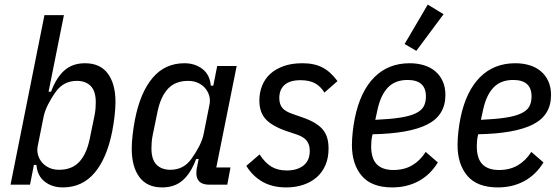

<svg xmlns="http://www.w3.org/2000/svg" viewBox="-20 -806 2442 838"><path d="M174 -740H259L192 -406H203Q226 -468 261.5 -499Q297 -530 351 -530Q417 -530 450.5 -485Q484 -440 484 -361Q484 -333 480 -299Q476 -265 470 -234Q447 -116 393 -52Q339 12 254 12Q208 12 175.5 -13Q143 -38 139 -86H128L111 0H26ZM238 -65Q293 -65 325 -98.5Q357 -132 371 -197L393 -304Q396 -319 397 -334Q398 -349 398 -360Q398 -408 376 -430.5Q354 -453 315 -453Q258 -453 224 -406Q205 -380 190 -350.5Q175 -321 170 -295L144 -165Q141 -147 146 -129.5Q151 -112 163 -97.5Q175 -83 194 -74Q213 -65 238 -65Z M893 0Q837 0 837 -51Q837 -59 838 -66.5Q839 -74 841 -82L847 -112H836Q813 -50 777.5 -19Q742 12 688 12Q622 12 588.5 -33Q555 -78 555 -157Q555 -185 559 -219Q563 -253 569 -284Q592 -402 646 -466Q700 -530 785 -530Q831 -530 863.5 -505Q896 -480 900 -432H911L928 -518H1013L924 -75H986L972 0ZM724 -65Q781 -65 815 -112Q834 -138 849 -167Q864 -196 869 -222L895 -353Q898 -371 893 -388.5Q888 -406 876 -420.5Q864 -435 845 -444Q826 -453 801 -453Q746 -453 714 -419.5Q682 -386 668 -321L646 -214Q643 -199 642 -184Q641 -169 641 -158Q641 -110 663 -87.5Q685 -65 724 -65Z M1230 12Q1169 12 1126 -12.5Q1083 -37 1055 -82L1113 -132Q1138 -94 1165.5 -78Q1193 -62 1232 -62Q1277 -62 1304.5 -83.5Q1332 -105 1332 -148Q1332 -175 1318.5 -192Q1305 -209 1275 -219L1233 -233Q1168 -255 1140 -285.5Q1112 -316 1112 -367Q1112 -402 1124 -432Q1136 -462 1159.5 -483.5Q1183 -505 1218 -517.5Q1253 -530 1300 -530Q1352 -530 1387.5 -511.5Q1423 -493 1453 -452L1396 -402Q1378 -431 1353 -443.5Q1328 -456 1292 -456Q1245 -456 1222 -435.5Q1199 -415 1199 -378Q1199 -352 1211.5 -336Q1224 -320 1256 -309L1299 -294Q1331 -283 1353 -270Q1375 -257 1388.5 -241Q1402 -225 1408 -204.5Q1414 -184 1414 -157Q1414 -117 1400.5 -85.5Q1387 -54 1362.5 -32.5Q1338 -11 1304 0.5Q1270 12 1230 12Z M1692 12Q1602 12 1559 -38.5Q1516 -89 1516 -173Q1516 -199 1519.5 -231Q1523 -263 1529 -292Q1553 -408 1614 -469Q1675 -530 1768 -530Q1801 -530 1829.5 -521.5Q1858 -513 1879 -495.5Q1900 -478 1912 -452Q1924 -426 1924 -391Q1924 -303 1845.5 -263Q1767 -223 1606 -220Q1602 -203 1601 -190.5Q1600 -178 1600 -168Q1600 -114 1624.5 -89Q1649 -64 1697 -64Q1744 -64 1779 -84.5Q1814 -105 1838 -143L1891 -97Q1858 -43 1807 -15.5Q1756 12 1692 12ZM1759 -457Q1705 -457 1673.5 -424.5Q1642 -392 1628 -329L1618 -283Q1683 -286 1725.5 -292.5Q1768 -299 1793.5 -311Q1819 -323 1829 -341Q1839 -359 1839 -385Q1839 -457 1759 -457ZM1797 -584 1746 -614 1847 -786 1916 -744Z M2153 12Q2063 12 2020 -38.5Q1977 -89 1977 -173Q1977 -199 1980.5 -231Q1984 -263 1990 -292Q2014 -408 2075 -469Q2136 -530 2229 -530Q2262 -530 2290.5 -521.5Q2319 -513 2340 -495.5Q2361 -478 2373 -452Q2385 -426 2385 -391Q2385 -303 2306.5 -263Q2228 -223 2067 -220Q2063 -203 2062 -190.5Q2061 -178 2061 -168Q2061 -114 2085.5 -89Q2110 -64 2158 -64Q2205 -64 2240 -84.5Q2275 -105 2299 -143L2352 -97Q2319 -43 2268 -15.5Q2217 12 2153 12ZM2220 -457Q2166 -457 2134.5 -424.5Q2103 -392 2089 -329L2079 -283Q2144 -286 2186.5 -292.5Q2229 -299 2254.5 -311Q2280 -323 2290 -341Q2300 -359 2300 -385Q2300 -457 2220 -457Z"/></svg>

Font: IBM Plex Sans Condensed Text
Style: Italic
Weight: 450
Width: 3
Italic angle: -11°
Designer: Mike Abbink, Paul van der Laan, Pieter van Rosmalen
Foundry: Bold Monday
Version: Version 1.1